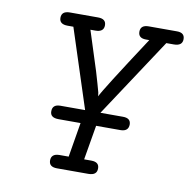

<svg xmlns="http://www.w3.org/2000/svg" viewBox="-72 -682 747 753"><g transform="rotate(10 302.0 -305.5)"><path d="M113.8 -584Q113.8 -610.8 147 -610.8H258.8Q291 -610.8 291 -585Q291 -558.1 257.8 -558.1H237.8L288.1 -400.9L301.8 -354L311 -320.8L313 -306.2Q324.2 -332 472.2 -558.1H459Q428.2 -558.1 428.2 -584Q428.2 -610.8 460.9 -610.8H573.2Q604 -610.8 604 -585Q604 -558.1 569.8 -558.1H540L333 -244.1H422.9Q453.6 -244.1 454.1 -219.2Q454.1 -191.4 422.9 -190.9H325.2L301.8 -53.2H330.1Q362.3 -53.2 361.8 -26.9Q361.8 0 328.1 0H203.1Q170.9 0 170.9 -25.9Q170.9 -52.7 203.1 -53.2H240.2L263.2 -190.9H175.8Q141.6 -190.9 142.1 -216.8Q142.1 -243.7 172.9 -244.1H272L169.9 -558.1H147Q113.8 -558.1 113.8 -584Z"/></g></svg>

Font: CMU Typewriter Text
Style: LightOblique
Weight: 200
Italic angle: -9.46001°
Version: Version 0.7.0